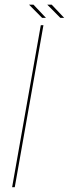

<svg xmlns="http://www.w3.org/2000/svg" viewBox="-20 -780 288 800"><path d="M30.5 0H41.5L161 -675H150ZM231.5 -705.5H247.5L195.5 -760.5H177ZM155.5 -705.5H171.5L119.5 -760.5H101Z"/></svg>

Font: Anybody Thin
Style: Italic
Weight: 100
Italic angle: -10°
Designer: Tyler Finck
Foundry: Etcetera Type Company
Version: Version 1.114;gftools[0.9.25]